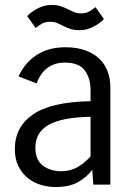

<svg xmlns="http://www.w3.org/2000/svg" viewBox="-20 -746 546 776"><path d="M357 0 353 -60Q331 -30 295.5 -10Q260 10 205 10Q176 10 146.5 1.5Q117 -7 93.5 -25.5Q70 -44 55 -73Q40 -102 40 -144Q40 -232 112.5 -283Q185 -334 346 -337V-382Q346 -430 322.5 -461.5Q299 -493 243 -493Q200 -493 171.5 -471.5Q143 -450 128 -409L55 -437Q79 -491 127 -523Q175 -555 245 -555Q291 -555 325 -542.5Q359 -530 381.5 -508.5Q404 -487 415 -457.5Q426 -428 426 -394V0ZM227 -54Q265 -54 294 -71Q323 -88 346 -114V-274Q231 -272 177 -241.5Q123 -211 123 -150Q123 -99 153.5 -76.5Q184 -54 227 -54ZM183 -658Q163 -658 150.5 -651Q138 -644 124 -633L90 -681Q108 -700 134.5 -713Q161 -726 187 -726Q211 -726 226.5 -720.5Q242 -715 254 -709Q266 -703 278 -697.5Q290 -692 307 -692Q327 -692 339.5 -699Q352 -706 366 -717L400 -669Q382 -650 355.5 -637Q329 -624 303 -624Q279 -624 263.5 -629.5Q248 -635 236 -641Q224 -647 212 -652.5Q200 -658 183 -658Z"/></svg>

Font: Carrois Gothic
Style: Regular
Weight: 400
Designer: Ralph du Carrois
Foundry: Ralph du Carrois
Version: Version 1.001